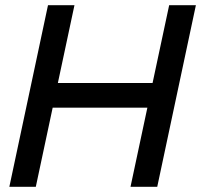

<svg xmlns="http://www.w3.org/2000/svg" viewBox="-20 -720 775 740"><path d="M16 0 165 -700H267L203 -400H568L632 -700H735L586 0H483L548 -305H183L118 0Z"/></svg>

Font: Red Hat Display Medium
Style: Italic
Weight: 500
Italic angle: -12°
Designer: Pentagram, MCKL
Foundry: Pentagram, MCKL
Version: Version 1.023; ttfautohint (v1.8.3)